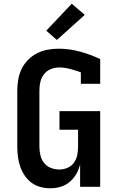

<svg xmlns="http://www.w3.org/2000/svg" viewBox="-20 -1005 640 1033"><path d="M251 8Q224 8 197.5 1Q171 -6 149.5 -22Q128 -38 112.5 -61Q97 -84 88.5 -109.5Q80 -135 76.5 -161.5Q73 -188 73 -215V-520Q73 -549 78.5 -579Q84 -609 97 -635.5Q110 -662 131.5 -683.5Q153 -705 179.5 -718.5Q206 -732 236 -737.5Q266 -743 295 -743Q353 -743 410 -727.5Q467 -712 519 -687V-554H415V-616Q387 -626 357.5 -634Q328 -642 298 -642Q275 -642 253 -633Q231 -624 217 -606Q203 -588 197.5 -565.5Q192 -543 192 -520V-215Q192 -192 197.5 -169Q203 -146 217.5 -128Q232 -110 254 -101.5Q276 -93 299 -93Q322 -93 343 -102Q364 -111 377.5 -129.5Q391 -148 395.5 -170.5Q400 -193 400 -215V-307H300V-407H519V0H411V-120Q404 -93 390 -68.5Q376 -44 354.5 -26Q333 -8 306 0Q279 8 251 8ZM286 -790 229 -840 366 -985 436 -925Z"/></svg>

Font: Iosevka Book
Style: Bold
Weight: 700
Designer: Belleve Invis
Foundry: Belleve Invis
Version: Version 28.0.7; ttfautohint (v1.8.3)